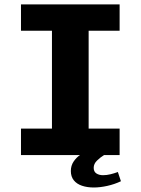

<svg xmlns="http://www.w3.org/2000/svg" viewBox="-20 -706 640 874"><path d="M75.5 0V-120.5H216.5V-566H75.5V-686H524.5V-566H383.5V-120.5H524.5V0ZM407 147.5Q377 147.5 353.2 139.5Q329.5 131.5 316 114.8Q302.5 98 302.5 72.5Q302.5 48 315.2 29.2Q328 10.5 344 0H453.5Q437 10 421.8 24.8Q406.5 39.5 406.5 58Q406.5 75.5 418.8 83.5Q431 91.5 449 91.5Q466 91.5 483.2 87.2Q500.5 83 516.5 77L530.5 119Q501 133 468.2 140.2Q435.5 147.5 407 147.5Z"/></svg>

Font: Chivo Mono Medium
Style: Regular
Weight: 500
Monospace: yes
Designer: Hector Gatti
Foundry: Omnibus-Type
Version: Version 1.008